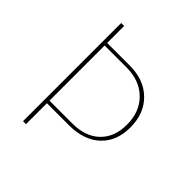

<svg xmlns="http://www.w3.org/2000/svg" viewBox="-188 -827 960 960"><g transform="rotate(45 292.0 -347.0)"><path d="M123 0V-694H144V-574H305Q404 -574 464.5 -515Q525 -456 525 -357Q525 -260 465 -204Q405 -148 299 -148H144V0ZM299 -556H144V-166H305Q398 -166 450.5 -216.5Q503 -267 503 -355Q503 -446 447 -501Q391 -556 299 -556Z"/></g></svg>

Font: Cantarell Thin
Style: Regular
Weight: 100
Designer: Dave Crossland, Nikolaus Waxweiler, Florian Fecher, Jacques Le Bailly, Eben Sorkin, Alexei Vanyashin, Alexios Zavras, Em
Version: Version 0.303